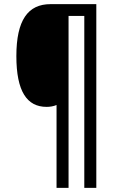

<svg xmlns="http://www.w3.org/2000/svg" viewBox="-20 -780 575 927"><path d="M445 127V-760H224C115 -760 59 -683 59 -509C59 -339 110 -264 205 -264C222 -264 239 -267 253 -273V127H311V-703H387V127Z"/></svg>

Font: Noto Sans Telugu Condensed
Style: Regular
Weight: 400
Width: 3
Designer: Jelle Bosma - Monotype Design Team
Foundry: Monotype Imaging Inc.
Version: Version 2.005